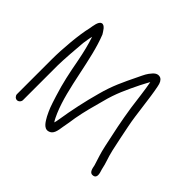

<svg xmlns="http://www.w3.org/2000/svg" viewBox="-128 -679 882 882"><g transform="rotate(45 313.5 -237.5)"><path d="M89 13V-213C89 -243 96.3 -342.5 99 -368C101.9 -385.3 103.6 -401.4 108 -417C121 -378 130.1 -340.6 139 -295C152.1 -225.2 162.4 -173.4 183.5 -107C200.6 -53.1 203.6 -44.8 220 -12C229.8 4.7 245.9 38 272 32C297.1 26.2 301.2 1.3 306 -32C310 -52.7 313.7 -74.7 317 -98C325.5 -146 339.5 -197.1 352 -242C368.9 -309.6 392.5 -357.2 420 -414C432.9 -440.6 437.6 -446.2 444 -459C451.9 -419.7 459 -356.8 465 -313C476.6 -236.9 489.5 -176.9 505 -106C514 -63.5 522.3 -43.6 533 -8C536.7 10.4 540.4 34.9 562.5 30.5C585.7 25.9 575 -1.5 570 -18C562.4 -56.1 552.6 -72.6 543 -115C534.1 -154.6 524 -204.9 516 -245C503.3 -306.5 495.1 -406.9 482 -469C478.7 -488.3 471.7 -500.7 461 -506C447.7 -511.3 435 -507.3 423 -494C404.9 -473.6 402.1 -465.3 385.5 -431C356.5 -371.1 332.7 -323.1 314 -252C295.3 -184.6 279.5 -111.6 268 -38C266.7 -29.3 265 -22 263 -16C255.2 -27.7 249.3 -40.4 243 -55C192.8 -172.2 181.7 -338.7 134 -458C127.1 -468.3 112.4 -498.5 94.5 -492.5C78.6 -487.2 75.5 -455.1 72 -436C59.2 -384.9 50 -281.9 50 -213V13C50 23.3 59.4 33 69.5 33C79.6 33 89 23.3 89 13Z"/></g></svg>

Font: Just Breathe
Style: Regular
Weight: 400
Foundry: Cannot Into Space Fonts
Version: Version 0.72